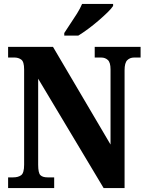

<svg xmlns="http://www.w3.org/2000/svg" viewBox="-20 -951 741 971"><path d="M21 0V-54H47Q72 -54 87 -65Q102 -76 102 -118V-600Q102 -639 87.5 -649.5Q73 -660 54 -660H21V-714H248L539 -220V-600Q539 -635 525.5 -647.5Q512 -660 492 -660H459V-714H691V-660H658Q637 -660 623.5 -646.5Q610 -633 610 -596V0H504L173 -553V-118Q173 -76 184.5 -65Q196 -54 220 -54H254V0ZM305 -784Q318 -805 335.5 -830.5Q353 -856 369.5 -882.5Q386 -909 395 -931H552V-921Q544 -908 524 -888.5Q504 -869 478.5 -847Q453 -825 426 -805Q399 -785 376 -771H305Z"/></svg>

Font: Noto Serif Georgian Condensed ExtraBold
Style: Regular
Weight: 800
Width: 3
Designer: Monotype Design Team, Akaki Razmadze
Foundry: Google LLC
Version: Version 2.003; ttfautohint (v1.8.4.7-5d5b)